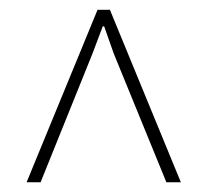

<svg xmlns="http://www.w3.org/2000/svg" viewBox="-20 -731 444 395"><path d="M34.7 -356 180.7 -710.9H206.1L352.1 -356H322.3L213.9 -621.1L194.3 -676.8H191.4L170.4 -621.1L63.5 -356Z"/></svg>

Font: Roboto Slab Thin
Style: Regular
Weight: 100
Designer: Google
Version: Version 2.000; ttfautohint (v1.8.1.43-b0c9)